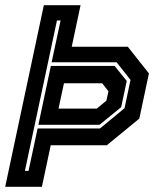

<svg xmlns="http://www.w3.org/2000/svg" viewBox="-42 -720 628 740"><path d="M-22 0 127 -700H268.5L234.5 -540H450.5L532 -437L495 -263L369.5 -160H153.5L119.5 0ZM54 -61.5H68L103 -225H343.5L438 -303L461 -412L407.5 -480H157L191.5 -641H177.5ZM106 -239 154 -466H399.5L446.5 -408L425 -307L341.5 -239ZM183.5 -301.5H331L368 -332L376 -368L352 -399H204.5Z"/></svg>

Font: Tourney Thin
Style: Bold Italic
Weight: 700
Italic angle: -12°
Version: Version 1.015